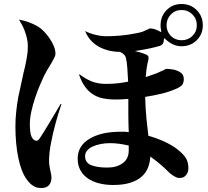

<svg xmlns="http://www.w3.org/2000/svg" viewBox="-20 -875 1040 959"><path d="M579 -616Q552 -616 526 -622Q500 -628 477 -640Q454 -652 435.5 -671.5Q417 -691 405 -720Q428 -708 457 -701Q486 -694 513 -694Q541 -694 579 -697Q617 -700 661 -709Q678 -712 690 -716Q702 -720 710 -725Q715 -727 718 -728Q721 -729 724 -731Q728 -733 729 -733Q741 -733 753.5 -729Q766 -725 786 -714Q783 -731 782.5 -737.5Q782 -744 782 -749Q782 -794 812 -824.5Q842 -855 887 -855Q932 -855 962.5 -824.5Q993 -794 993 -749Q993 -704 962.5 -674Q932 -644 887 -644Q864 -644 843.5 -653.5Q823 -663 800 -685Q798 -662 792.5 -655.5Q787 -649 779 -646Q759 -640 731.5 -634Q704 -628 654 -620Q686 -612 695 -608.5Q704 -605 709 -603Q720 -598 721.5 -591Q723 -584 720 -571Q716 -557 713 -537.5Q710 -518 708 -490Q730 -498 744 -502.5Q758 -507 769 -512Q777 -516 784.5 -519Q792 -522 798 -525Q800 -527 802.5 -527.5Q805 -528 807 -530L808 -531Q810 -531 815.5 -531Q821 -531 828 -530Q835 -529 843 -528Q851 -527 859 -524Q875 -519 886.5 -509Q898 -499 898 -480Q898 -463 890.5 -452Q883 -441 856 -430Q824 -416 786.5 -407Q749 -398 705 -391Q707 -327 711.5 -282Q716 -237 721 -197Q766 -184 802.5 -167Q839 -150 865 -130Q895 -107 908 -86Q921 -65 921 -35Q921 -15 909.5 -0.5Q898 14 877 14Q868 14 861 11Q854 8 846 3Q840 -1 832 -7Q828 -10 825 -13.5Q822 -17 818 -20Q798 -40 777.5 -57Q757 -74 731 -93Q729 -62 718.5 -36Q708 -10 685.5 9Q663 28 628.5 38.5Q594 49 545 49Q508 49 476 41Q444 33 420 17Q396 1 382 -24Q368 -49 368 -83Q368 -146 426.5 -181.5Q485 -217 583 -217Q591 -217 600 -217Q609 -217 623 -215Q621 -269 621 -307.5Q621 -346 621 -381Q599 -379 583.5 -378.5Q568 -378 553 -378Q524 -378 497.5 -383Q471 -388 448 -401.5Q425 -415 406.5 -439.5Q388 -464 375 -502L377 -504Q405 -482 436.5 -469Q468 -456 510 -456Q542 -456 568 -459Q594 -462 620 -467Q618 -502 616 -534Q614 -566 609 -585Q606 -597 598 -604Q590 -611 579 -616ZM963 -749Q963 -781 941 -803Q919 -825 887 -825Q855 -825 833.5 -803Q812 -781 812 -749Q812 -717 833.5 -695.5Q855 -674 887 -674Q919 -674 941 -695.5Q963 -717 963 -749ZM516 -38Q563 -38 593 -60Q623 -82 623 -123V-148Q597 -154 574.5 -157Q552 -160 529 -160Q505 -160 482.5 -155.5Q460 -151 442.5 -143Q425 -135 415 -123Q405 -111 405 -95Q405 -62 435.5 -50Q466 -38 516 -38ZM179 -185Q186 -195 198.5 -215.5Q211 -236 226 -260.5Q241 -285 256 -310.5Q271 -336 283 -356L287 -355Q271 -309 257.5 -259Q244 -209 236 -167Q230 -139 227.5 -113.5Q225 -88 225 -74Q225 -58 227 -46.5Q229 -35 231 -25Q232 -20 233 -15.5Q234 -11 235 -6Q236 -1 236.5 3Q237 7 237 12Q237 35 225 49.5Q213 64 187 64Q179 64 171 63Q163 62 153.5 57.5Q144 53 133.5 44Q123 35 112 19Q86 -17 71.5 -86.5Q57 -156 57 -244Q57 -282 61 -318Q65 -354 71 -389Q78 -423 85 -453Q92 -483 97 -509Q102 -528 105.5 -544Q109 -560 112 -576Q115 -592 117 -609Q119 -626 119 -646Q119 -665 114.5 -684Q110 -703 103.5 -720.5Q97 -738 89 -752.5Q81 -767 75 -777Q98 -773 121 -765Q144 -757 169 -743Q184 -734 199.5 -718Q215 -702 228 -683Q241 -664 249 -644Q257 -624 257 -607Q257 -598 252 -588Q247 -578 239 -564Q231 -550 220.5 -533Q210 -516 199 -494Q190 -475 178 -446.5Q166 -418 155 -385Q144 -352 136.5 -318Q129 -284 129 -254Q129 -238 131 -219.5Q133 -201 138 -191Q146 -176 157.5 -172.5Q169 -169 179 -185Z"/></svg>

Font: XinYuGongZhangJiaSongA
Style: Regular
Weight: 900
Designer: XinYuGong
Foundry: Adobe Systems Incorporated
Version: Version 1.00